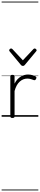

<svg xmlns="http://www.w3.org/2000/svg" viewBox="-20 -1435 491 2360"><path d="M132 15Q119 15 113 10.5Q107 6 107 -4V-496Q107 -506 113 -510.5Q119 -515 132 -515Q146 -515 152.5 -510.5Q159 -506 159 -496V-407Q174 -438 193.5 -459Q213 -480 235 -493.5Q257 -507 280 -513Q303 -519 324 -519Q352 -519 378 -511.5Q404 -504 418 -495Q426 -490 427.5 -483Q429 -476 422 -463Q417 -453 410 -450.5Q403 -448 394 -451Q381 -456 360.5 -462.5Q340 -469 316 -469Q291 -469 267.5 -460Q244 -451 223 -432.5Q202 -414 186 -385Q170 -356 159 -316V-4Q159 6 152.5 10.5Q146 15 132 15ZM406 -839Q414 -839 422 -832Q430 -825 430 -816Q430 -814 429 -810.5Q428 -807 424 -804L286 -638Q282 -632 276 -628.5Q270 -625 261 -625Q252 -625 246.5 -628.5Q241 -632 236 -638L98 -804Q95 -807 94 -810.5Q93 -814 93 -816Q93 -825 100.5 -832Q108 -839 116 -839Q121 -839 125 -837Q129 -835 133 -831L261 -694L390 -831Q394 -835 397.5 -837Q401 -839 406 -839ZM0 895H451V905H0ZM0 -20H451V0H0ZM0 -505H451V-500H0ZM0 -1415H451V-1405H0Z"/></svg>

Font: Playwrite BE WAL Guides
Style: Regular
Weight: 400
Designer: Veronika Burian, José Scaglione
Foundry: TypeTogether
Version: Version 1.003